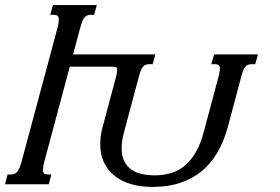

<svg xmlns="http://www.w3.org/2000/svg" viewBox="-87 -736 1120 767"><path d="M142.6 -624.5Q145.5 -635.3 146.7 -643.3Q147.9 -651.4 147.9 -657.2Q147.9 -668.5 143.1 -672.6Q138.2 -676.8 128.4 -676.8H113.8L124.5 -715.8H299.8L289.1 -676.8H274.9Q267.6 -676.8 261.7 -674.6Q255.9 -672.4 251 -666.7Q246.1 -661.1 241.9 -650.9Q237.8 -640.6 233.4 -624.5L205.1 -518.6H533.7L522.9 -479.5H508.3Q499.5 -479.5 493.4 -476.6Q487.3 -473.6 482.7 -467.5Q478 -461.4 474.4 -451.4Q470.7 -441.4 466.8 -426.8L409.2 -210.9Q398.9 -172.9 398.9 -144Q398.9 -113.3 409.2 -92.5Q419.4 -71.8 437 -59.1Q454.6 -46.4 478.8 -41Q502.9 -35.6 530.8 -35.6Q564.5 -35.6 594.5 -44.2Q624.5 -52.7 649.7 -73Q674.8 -93.3 694.6 -127Q714.4 -160.6 727.5 -210.9L785.2 -426.8Q788.1 -438 789.8 -446.8Q791.5 -455.6 791.5 -461.9Q791.5 -471.2 787.1 -475.3Q782.7 -479.5 772 -479.5H757.3L768.1 -518.6H943.4L932.6 -479.5H918Q909.2 -479.5 903.1 -476.8Q897 -474.1 892.1 -468Q887.2 -461.9 883.5 -451.9Q879.9 -441.9 876 -427.2L823.2 -229.5Q808.1 -173.3 782.7 -128.9Q757.3 -84.5 720.2 -53.5Q683.1 -22.5 634 -5.9Q585 10.7 522.9 10.7Q474.6 10.7 435.8 -0.7Q397 -12.2 369.9 -34.2Q342.8 -56.2 328.1 -87.6Q313.5 -119.1 313.5 -159.7Q313.5 -175.8 315.7 -193.4Q317.9 -210.9 323.2 -229.5L376 -427.2Q378.4 -437.5 379.9 -444.6Q381.3 -451.7 381.3 -456.5Q381.3 -465.3 376.2 -467.5Q371.1 -469.7 359.9 -469.7H191.9L90.3 -91.3Q84.5 -69.3 84.5 -58.1Q84.5 -46.9 89.4 -43Q94.2 -39.1 104 -39.1H118.2L107.9 0H-66.9L-56.6 -39.1H-42.5Q-35.2 -39.1 -29.5 -41.3Q-23.9 -43.5 -18.8 -49.1Q-13.7 -54.7 -9.3 -64.9Q-4.9 -75.2 -0.5 -91.3Z"/></svg>

Font: Arian AMU Serif
Style: Italic
Weight: 400
Italic angle: -15°
Designer: Ruben Hakobyan (Tarumian)
Foundry: Ruben Hakobyan (Tarumian)
Version: Version 1.002